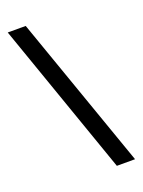

<svg xmlns="http://www.w3.org/2000/svg" viewBox="-137 -778 626 843"><g transform="rotate(-20 176.0 -357.0)"><path d="M93 -714 344 0H259L9 -714Z"/></g></svg>

Font: Noto Sans Display
Style: Regular
Weight: 400
Designer: Monotype Design Team
Foundry: Monotype Imaging Inc.
Version: Version 2.003